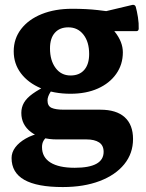

<svg xmlns="http://www.w3.org/2000/svg" viewBox="-20 -545 601 788"><path d="M237.6 222.7Q132 222.7 79.8 193.1Q27.5 163.5 27.5 103.4Q27.5 80.3 42.7 59.9Q57.9 39.6 85.4 23.8Q112.9 7.9 148.8 0.8L176.4 13.6Q164.2 22.6 158.3 33.3Q152.4 44 152.4 58.7Q152.4 100.3 187 122Q221.6 143.6 286.6 143.6Q405.3 143.6 405.3 78.2Q405.3 51.6 386.6 39.4Q367.9 27.2 335.1 27.2H213.7Q146.9 27.2 107.2 -2.9Q67.5 -33 67.5 -81.7Q67.5 -104.5 78.4 -123.5Q89.3 -142.5 114.4 -160.5Q139.4 -178.4 179.7 -198.1L220 -199.1Q200.2 -187.4 187.6 -168Q175 -148.7 175 -132.8Q175 -109.8 191.8 -102.3Q208.6 -94.8 242.6 -94.8H391.9Q457.8 -94.8 491.9 -63.8Q526 -32.9 526 25.5Q526 84.6 490 129Q454 173.4 389.1 198Q324.2 222.7 237.6 222.7ZM269.6 -235.2Q306 -235.2 325.9 -258.3Q345.9 -281.4 345.9 -323.5Q345.9 -373 322.5 -402.9Q299.2 -432.8 260.4 -432.8Q224.9 -432.8 205.1 -410.4Q185.2 -388 185.2 -346.4Q185.2 -296.8 208.2 -266Q231.1 -235.2 269.6 -235.2ZM362.8 -481.9Q418.1 -456 451.2 -414.6Q484.2 -373.1 484.2 -330.2Q484.2 -280.3 457 -241.8Q429.9 -203.3 381.9 -181.8Q333.9 -160.2 269.3 -160.2Q201.1 -160.2 148.3 -182.6Q95.5 -204.9 65.9 -244.1Q36.3 -283.3 36.3 -334.4Q36.3 -386.6 66.8 -426Q97.2 -465.4 151.2 -487.2Q205.2 -509 276.4 -509Q334.8 -509 381.8 -503.6Q428.7 -498.1 480.1 -490.6L390.8 -493.4L523.7 -525Q533.3 -526.6 537.1 -517.4Q542.1 -499.5 546.1 -474.4Q550.1 -449.3 549.3 -426.7Q548.6 -417.1 539.2 -417.1H363Z"/></svg>

Font: Hahmlet
Style: Regular
Weight: 400
Designer: Minjoo Ham & Mark Frömberg
Foundry: hypertype
Version: Version 1.002